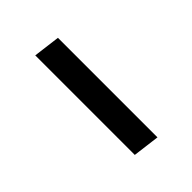

<svg xmlns="http://www.w3.org/2000/svg" viewBox="9 -402 371 371"><g transform="rotate(45 194.5 -216.5)"><path d="M63 -244H335L328 -189H56Z"/></g></svg>

Font: Rasa
Style: Italic
Weight: 400
Italic angle: -7.10001°
Designer: Anna Giedrys (Yrsa+Rasa design), David Brezina (Yrsa art-direction, Rasa art-direction, design)
Foundry: Rosetta Type Foundry
Version: Version 2.004